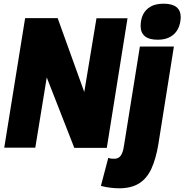

<svg xmlns="http://www.w3.org/2000/svg" viewBox="-20 -799 998 1039"><path d="M3 0 116 -701H292L436 -301L502 -700H670L558 1H382L233 -380L171 0ZM865 -779Q912 -779 935 -760.5Q958 -742 958 -706Q957 -669 942.5 -641.5Q928 -614 900.5 -599Q873 -584 834 -584Q787 -584 764 -603Q741 -622 741 -658Q741 -693 754 -720Q767 -747 794.5 -763Q822 -779 865 -779ZM921 -547 837 -19Q824 60 799.5 113.5Q775 167 732.5 193.5Q690 220 624 220Q606 220 579 217Q552 214 526 207L566 55Q575 59 583.5 59.5Q592 60 599 60Q622 60 634 42.5Q646 25 651 -11L737 -547Z"/></svg>

Font: Georama ExtraBold
Style: Italic
Weight: 800
Italic angle: -9°
Version: Version 1.001